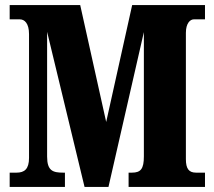

<svg xmlns="http://www.w3.org/2000/svg" viewBox="-20 -734 842 754"><path d="M18 0H235V-56H228C188 -56 165 -63 165 -119V-609L312 0H406L545 -608V-120C545 -71 533 -56 498 -56H485V0H785V-56H750C722 -56 710 -71 710 -109V-605C710 -643 727 -658 741 -658H785V-714H499L397 -255L295 -714H18V-658H58C76 -658 94 -643 94 -600V-114C94 -70 76 -56 45 -56H18Z"/></svg>

Font: Noto Serif Hebrew ExtraCondensed Black
Style: Regular
Weight: 900
Width: 2
Designer: Monotype Design Team
Foundry: Monotype Imaging Inc.
Version: Version 2.004